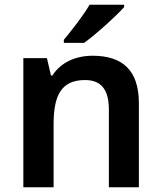

<svg xmlns="http://www.w3.org/2000/svg" viewBox="-20 -786 678 806"><path d="M501 -756V-766H356C330 -721 279 -656 248 -619V-606H333C382 -641 468 -719 501 -756ZM369 -552C297 -552 235 -524 200 -469H194L177 -542H78V0H205V-264C205 -384 236 -450 337 -450C406 -450 437 -408 437 -327V0H563V-353C563 -493 492 -552 369 -552Z"/></svg>

Font: Noto Sans Myanmar UI SemiBold
Style: Regular
Weight: 600
Designer: Monotype Design Team
Foundry: Monotype Imaging Inc.
Version: Version 2.103